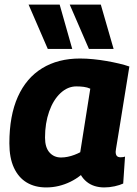

<svg xmlns="http://www.w3.org/2000/svg" viewBox="-20 -810 600 840"><path d="M436 10Q414 10 394.5 4Q375 -2 359.5 -14.5Q344 -27 334 -44Q313 -27 288.5 -15Q264 -3 237.5 3.5Q211 10 182 10Q133 10 97 -11.5Q61 -33 41 -76Q21 -119 21 -183Q21 -304 58 -386.5Q95 -469 164.5 -511.5Q234 -554 330 -554Q358 -554 388 -551Q418 -548 446.5 -543Q475 -538 500.5 -532Q526 -526 546 -519Q531 -426 520.5 -361.5Q510 -297 503.5 -256Q497 -215 493 -192Q489 -169 487.5 -158.5Q486 -148 486 -146Q486 -134 491 -128Q496 -122 507 -122Q511 -122 516.5 -122.5Q522 -123 527 -125L519 -7Q504 0 481.5 5Q459 10 436 10ZM331 -144 375 -422Q362 -428 346.5 -430Q331 -432 314 -432Q276 -432 244.5 -402.5Q213 -373 195 -322Q177 -271 177 -208Q177 -165 196.5 -143Q216 -121 247 -121Q261 -121 276 -124Q291 -127 305.5 -132.5Q320 -138 331 -144ZM189 -596 105 -790H241L296 -596ZM369 -596 285 -790H421L477 -596Z"/></svg>

Font: Georama ExtraCondensed Thin
Style: Bold Italic
Weight: 700
Italic angle: -9°
Version: Version 1.001